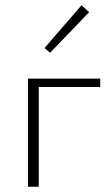

<svg xmlns="http://www.w3.org/2000/svg" viewBox="-20 -708 424 728"><path d="M318 -662 170 -508 149 -526 289 -688ZM360 -410V-378H127V0H86V-410Z"/></svg>

Font: EauTestInfant Light
Style: Regular
Weight: 300
Designer: Christian Thalmann (Catharsis Fonts)
Version: Version 0.001;PS 000.001;hotconv 1.0.88;makeotf.lib2.5.64775